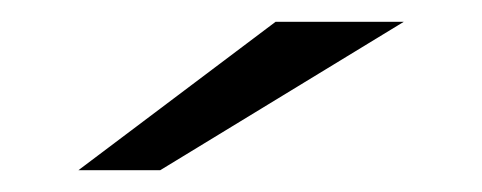

<svg xmlns="http://www.w3.org/2000/svg" viewBox="-20 -704 442 176"><path d="M51.9 -548H126.9L350.1 -684H232.6Z"/></svg>

Font: Din Kursivschrift
Style: Breit
Weight: 400
Version: Version 1.089